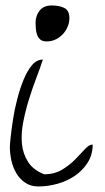

<svg xmlns="http://www.w3.org/2000/svg" viewBox="-20 -672 379 693"><path d="M15.6 -141.6Q15.6 -151.4 18.6 -178.2Q21.5 -205.1 26.9 -240.2Q32.2 -275.4 42 -313.5Q51.8 -351.6 64.9 -383.8Q78.1 -416 95.2 -436.5Q112.3 -457 134.8 -457Q126 -429.7 111.8 -392.6Q97.7 -355.5 85 -314.9Q72.3 -274.4 64 -232.4Q55.7 -190.4 59.1 -153.8Q62.5 -117.2 81.1 -87.9Q99.6 -58.6 139.6 -43Q176.8 -43 204.1 -59.6Q231.4 -76.2 251.5 -96.7Q271.5 -117.2 286.6 -133.8Q301.8 -150.4 314.5 -150.4Q314.5 -113.3 296.4 -85Q278.3 -56.6 250.5 -37.6Q222.7 -18.6 188 -8.8Q153.3 1 118.2 1Q90.8 1 70.8 -12.7Q50.8 -26.4 38.6 -47.4Q26.4 -68.4 21 -93.3Q15.6 -118.2 15.6 -141.6ZM108.4 -589.8Q108.4 -615.2 123 -633.8Q137.7 -652.3 167 -652.3Q194.3 -652.3 212.4 -643.1Q230.5 -633.8 230.5 -606.4Q230.5 -590.8 224.1 -575.7Q217.8 -560.5 207 -548.8Q196.3 -537.1 181.2 -529.8Q166 -522.5 148.4 -522.5Q133.8 -522.5 126 -528.8Q118.2 -535.2 114.3 -545.4Q110.4 -555.7 109.4 -567.4Q108.4 -579.1 108.4 -589.8Z"/></svg>

Font: Waiting for the Sunrise
Style: Regular
Weight: 300
Version: Version 1.001 2001